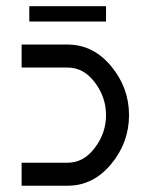

<svg xmlns="http://www.w3.org/2000/svg" viewBox="-20 -591 479 611"><path d="M317.4 -522.5H73.2V-571.3H317.4ZM195.3 0H48.8V-73.2H195.3Q246.1 -73.2 281.7 -120.4Q317.4 -167.5 317.4 -224.6Q317.4 -281.7 281.7 -328.9Q246.1 -376 195.3 -376H48.8V-449.2H195.3Q276.4 -449.2 333.5 -380.6Q390.6 -312 390.6 -224.6Q390.6 -137.2 333.5 -68.6Q276.4 0 195.3 0Z"/></svg>

Font: Catrinity
Style: Regular
Weight: 400
Designer: Alexander Lange
Foundry: High-Logic / Made with FontCreator
Version: Version 2.090;May 20, 2024;FontCreator 15.0.0.2974 64-bit